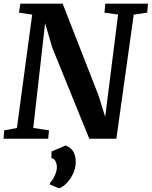

<svg xmlns="http://www.w3.org/2000/svg" viewBox="-20 -763 834 1056"><path d="M-0.5 0 3 -46 73 -59 157 -682.5 84.5 -693.5 92 -743H324.5L521.5 -239L558.5 -120L629.5 -683L554.5 -693.5L559.5 -743H794L789.5 -693.5L715.5 -682.5L620 0H471L267.5 -501L228 -635.5L163 -59.5L249.5 -46L245 0ZM254.5 252 255.5 241Q263 235.5 272 220.8Q281 206 287.2 187.8Q293.5 169.5 292.5 154Q292.5 137.5 285 123.2Q277.5 109 263 106.5V70.5L341 37Q372.5 50 384.5 73Q396.5 96 396.5 129.5Q396 164.5 380.5 195.2Q365 226 344 246.8Q323 267.5 304 272.5Z"/></svg>

Font: Merriweather 20pt
Style: Bold Italic
Weight: 700
Italic angle: -7.8°
Version: Version 2.101